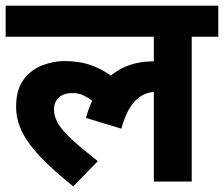

<svg xmlns="http://www.w3.org/2000/svg" viewBox="-20 -642 792 679"><path d="M0 -512V-622H752V-512H658V0H524V-317Q504 -316 482.5 -304.5Q461 -293 442 -265Q423 -237 409 -187L284 -225Q293 -258 306 -286Q290 -298 273.5 -305.5Q257 -313 236 -313Q205 -313 188 -297Q171 -281 171 -255Q171 -229 186 -204Q201 -179 235 -148Q269 -117 326 -72L239 17Q169 -39 124.5 -85.5Q80 -132 58.5 -175Q37 -218 37 -265Q37 -325 63.5 -360.5Q90 -396 129.5 -411Q169 -426 208 -426Q258 -426 296 -413.5Q334 -401 372 -375Q433 -425 522 -425H524V-512Z"/></svg>

Font: Noto Sans Devanagari UI
Style: Bold
Weight: 700
Designer: Jelle Bosma - Monotype Design Team
Foundry: Monotype Imaging Inc.
Version: Version 2.004; ttfautohint (v1.8.4.7-5d5b)